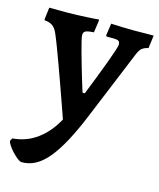

<svg xmlns="http://www.w3.org/2000/svg" viewBox="-130 -545 716 863"><g transform="rotate(15 228.5 -113.5)"><path d="M52.2 241.5Q45.1 241.5 32.9 232Q20.7 222.5 8.2 209.2Q-4.2 195.8 -13.1 182.5Q-22 169.2 -22 161.4L-14.7 149Q49.6 144.1 99.6 106.9Q149.6 69.8 182.7 8.1Q172.4 -21.3 158.8 -59.9Q145.2 -98.5 130.2 -140.6Q115.1 -182.6 100.2 -223.6Q85.4 -264.5 72.1 -299.5Q58.9 -334.5 48.8 -357.6Q38.4 -381.4 24.1 -390.7Q9.9 -400.1 -11.5 -401.1L-13.5 -405.6L-6.6 -461.6Q-1.2 -461.6 13 -461.6Q27.2 -461.6 43.6 -461.3Q60 -461 71.4 -461Q96.6 -461 123 -462Q149.5 -463 171.9 -464.3Q194.3 -465.6 208.2 -466.6Q222.1 -467.6 222.1 -468L224.1 -463L215.8 -406.3Q187.3 -404.9 177.6 -399.6Q167.9 -394.3 167.9 -381.7Q167.9 -373.6 173 -352.1Q178.2 -330.7 185.9 -302.5Q193.6 -274.4 202.4 -244.5Q211.1 -214.5 218.9 -188.6Q226.6 -162.8 231.8 -146.9Q236.9 -131 236.9 -131H247.2Q262.4 -169.7 278.6 -211Q294.8 -252.3 308.2 -288.5Q321.6 -324.7 330 -349.9Q338.3 -375.2 338.3 -381.7Q338.3 -393.9 331.8 -398.3Q325.3 -402.8 308 -402.8H275.5L272.6 -408.1L280.9 -464.1Q280.9 -464.1 298 -463.3Q315 -462.6 339.7 -461.8Q364.3 -461 386.9 -461Q404.5 -461 422.9 -461.3Q441.2 -461.6 456.4 -461.6Q471.5 -461.6 479.2 -461.6L471.3 -401.6Q449.7 -396.7 439.8 -387.1Q429.9 -377.6 420.2 -352.7L293.2 -44.2Q261.6 33.1 232.3 87.7Q202.9 142.3 174.1 176.5Q145.4 210.6 115.5 226.3Q85.7 242 52.2 241.5Z"/></g></svg>

Font: Alegreya
Style: Regular
Weight: 400
Designer: Juan Pablo del Peral
Foundry: Huerta Tipografica
Version: Version 2.009